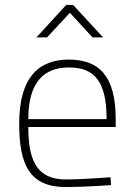

<svg xmlns="http://www.w3.org/2000/svg" viewBox="-20 -752 542 780"><path d="M171 -600 264 -700 356 -600H399L277 -732H249L128 -600ZM95 -268C95 -420 160 -478 260 -478C364 -478 413 -421 413 -268H95ZM247 -23C131 -23 95 -98 95 -236H450V-269C450 -442 383 -510 260 -510C146 -510 58 -448 58 -250C58 -87 97 7 246 8C319 8 431 0 431 0L429 -32C429 -32 317 -23 247 -23Z"/></svg>

Font: RazerF5 Thin
Style: Regular
Weight: 250
Foundry: Razer Inc.
Version: Version 2